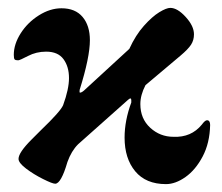

<svg xmlns="http://www.w3.org/2000/svg" viewBox="-20 -454 564 487"><path d="M296 -105Q296 -148 313 -194V-200Q313 -208 305 -201L178 -88Q161 -71 151 -43Q135 12 120 12Q113 12 89 0Q65 -12 46 -26.5Q27 -41 27 -51Q27 -67 60 -100Q84 -124 84 -124Q133 -171 140 -187Q155 -228 155 -256Q155 -285 141 -304Q127 -323 97 -323Q72 -323 51 -312Q30 -301 26 -301Q19 -301 17 -303.5Q15 -306 15 -315Q15 -342 32.5 -369.5Q50 -397 78.5 -415Q107 -433 136 -433Q171 -433 189.5 -411Q208 -389 208 -352Q208 -309 182 -226Q181 -219 183 -219Q188 -219 197 -228L308 -330Q324 -365 345 -388.5Q366 -412 384 -423Q402 -434 412 -434Q430 -434 451 -411Q472 -388 472 -367Q472 -352 464.5 -340.5Q457 -329 438 -313L349 -238Q336 -213 336 -190Q336 -153 361 -130Q386 -107 420 -107Q465 -105 492 -138Q500 -149 505 -149Q513 -149 513 -137Q512 -91 494 -57Q476 -23 450.5 -5Q425 13 401 13Q350 13 323 -19.5Q296 -52 296 -105Z"/></svg>

Font: EB Garamond
Style: Bold
Weight: 700
Designer: Georg Duffner and Octavio Pardo
Foundry: Georg Duffner
Version: Version 1.000; ttfautohint (v1.6)